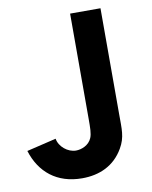

<svg xmlns="http://www.w3.org/2000/svg" viewBox="-83 -782 679 859"><g transform="rotate(-10 256.5 -352.5)"><path d="M221 15C300 15 368 -15 409 -86C437 -134 433 -171 433 -240V-720H295V-240C295 -203 295 -175 287 -156C274 -125 240 -112 215 -112C178 -112 140 -143 134 -180L0 -148C31 -48 106 15 221 15Z"/></g></svg>

Font: Eudonet ExtraBold
Style: Regular
Weight: 800
Designer: Mikhail Sharanda
Foundry: Mikhail Sharanda
Version: Version 4.503;Glyphs 3.1.2 (3151)